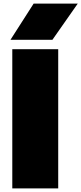

<svg xmlns="http://www.w3.org/2000/svg" viewBox="-20 -1042 450 1062"><path d="M48 -770H302V0H48ZM166 -1022H410L270 -822H38Z"/></svg>

Font: Bounded
Style: Regular
Weight: 900
Designer: Vlad Churkin
Version: Version 1.0